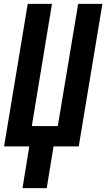

<svg xmlns="http://www.w3.org/2000/svg" viewBox="-20 -755 548 990"><path d="M96 215 131 0H1L123 -735H248L144 -105H278L383 -735H508L386 0H256L221 215Z"/></svg>

Font: Iosevka SS04 Extrabold Oblique
Style: Regular
Weight: 800
Italic angle: -9°
Monospace: yes
Designer: Belleve Invis
Foundry: Belleve Invis
Version: Version 19.0.0; ttfautohint (v1.8.4)